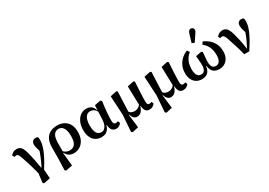

<svg xmlns="http://www.w3.org/2000/svg" viewBox="22 -1836 4324 3082"><g transform="rotate(-30 2183.5 -295.0)"><path d="M205 175 233 -47 231 30Q207 -73 180.5 -160.5Q154 -248 127 -326Q115 -363 105 -383.5Q95 -404 84.5 -412Q74 -420 57 -420Q47 -420 39 -417.5Q31 -415 23 -412L4 -453Q21 -473 47 -489.5Q73 -506 111 -506Q141 -506 164.5 -495.5Q188 -485 207 -455.5Q226 -426 242 -369Q254 -324 265.5 -273.5Q277 -223 288 -166.5Q299 -110 308 -49L329 -45L345 167L227 192ZM325 16 305 -32Q327 -71 345.5 -110Q364 -149 380.5 -188.5Q397 -228 412 -269.5Q427 -311 440 -357L438 -246Q422 -297 412 -328.5Q402 -360 397 -382Q392 -404 392 -424Q392 -464 412.5 -486Q433 -508 467 -508Q483 -508 493.5 -505Q504 -502 511 -495Q514 -484 515.5 -471Q517 -458 517 -438Q517 -391 501 -336Q485 -281 458 -222Q431 -163 396.5 -102.5Q362 -42 325 16Z M613 175 620 -44 621 -240Q621 -334 651.5 -393Q682 -452 737 -480Q792 -508 865 -508Q937 -508 991.5 -479Q1046 -450 1076.5 -393.5Q1107 -337 1107 -253Q1107 -165 1076 -105.5Q1045 -46 993.5 -16Q942 14 882 14Q846 14 817.5 2Q789 -10 768 -32.5Q747 -55 733 -87H711L716 -129Q738 -104 758.5 -88.5Q779 -73 801 -66Q823 -59 848 -59Q891 -59 920.5 -79.5Q950 -100 964.5 -143Q979 -186 979 -252Q979 -317 964.5 -361Q950 -405 923 -427.5Q896 -450 859 -450Q823 -450 796.5 -430.5Q770 -411 755.5 -371.5Q741 -332 740 -269L739 -78L731 -73L755 168L634 192Z M1395 13Q1339 13 1293 -14Q1247 -41 1220.5 -96Q1194 -151 1194 -234Q1194 -315 1221.5 -377Q1249 -439 1296.5 -473.5Q1344 -508 1405 -508Q1447 -508 1475 -494Q1503 -480 1521 -455.5Q1539 -431 1548 -399H1579L1567 -335Q1554 -371 1535.5 -394.5Q1517 -418 1492.5 -429.5Q1468 -441 1437 -441Q1401 -441 1375 -417.5Q1349 -394 1335 -350Q1321 -306 1321 -244Q1321 -179 1335 -137.5Q1349 -96 1374 -77Q1399 -58 1433 -58Q1464 -58 1488 -76.5Q1512 -95 1527 -131.5Q1542 -168 1545 -219L1553 -393L1557 -485L1667 -507L1691 -488Q1684 -439 1678 -388Q1672 -337 1668 -290Q1664 -243 1662 -203Q1660 -163 1661 -135Q1661 -100 1672.5 -84.5Q1684 -69 1708 -69Q1721 -69 1730.5 -72.5Q1740 -76 1747 -79L1764 -41Q1751 -18 1726 -2Q1701 14 1668 14Q1641 14 1618 1.5Q1595 -11 1580.5 -39.5Q1566 -68 1563 -115L1556 -114Q1547 -78 1527 -49Q1507 -20 1475 -3.5Q1443 13 1395 13Z M1845 175 1867 -129 1848 -483 1965 -508 1985 -493Q1982 -429 1980 -374.5Q1978 -320 1975.5 -272.5Q1973 -225 1972 -181Q1971 -137 1970 -93L1950 -82L1980 167L1866 192ZM2284 14Q2235 14 2213 -19Q2191 -52 2187 -109L2175 -111L2165 -483L2283 -508L2303 -493Q2299 -430 2296 -378.5Q2293 -327 2291 -283.5Q2289 -240 2287.5 -202Q2286 -164 2287 -127Q2287 -94 2297 -81Q2307 -68 2328 -68Q2341 -68 2351 -71Q2361 -74 2369 -79L2387 -40Q2370 -18 2345.5 -2Q2321 14 2284 14ZM2055 14Q2020 14 1995 -11Q1970 -36 1957 -81L1939 -80L1953 -153Q1975 -114 2001.5 -99Q2028 -84 2064 -84Q2090 -84 2112.5 -92.5Q2135 -101 2154.5 -118.5Q2174 -136 2190 -164L2200 -127H2186Q2174 -81 2156.5 -49.5Q2139 -18 2114 -2Q2089 14 2055 14Z M2471 175 2493 -129 2474 -483 2591 -508 2611 -493Q2608 -429 2606 -374.5Q2604 -320 2601.5 -272.5Q2599 -225 2598 -181Q2597 -137 2596 -93L2576 -82L2606 167L2492 192ZM2910 14Q2861 14 2839 -19Q2817 -52 2813 -109L2801 -111L2791 -483L2909 -508L2929 -493Q2925 -430 2922 -378.5Q2919 -327 2917 -283.5Q2915 -240 2913.5 -202Q2912 -164 2913 -127Q2913 -94 2923 -81Q2933 -68 2954 -68Q2967 -68 2977 -71Q2987 -74 2995 -79L3013 -40Q2996 -18 2971.5 -2Q2947 14 2910 14ZM2681 14Q2646 14 2621 -11Q2596 -36 2583 -81L2565 -80L2579 -153Q2601 -114 2627.5 -99Q2654 -84 2690 -84Q2716 -84 2738.5 -92.5Q2761 -101 2780.5 -118.5Q2800 -136 2816 -164L2826 -127H2812Q2800 -81 2782.5 -49.5Q2765 -18 2740 -2Q2715 14 2681 14Z M3257 13Q3203 13 3159.5 -12Q3116 -37 3091 -86Q3066 -135 3066 -206Q3066 -283 3094 -342Q3122 -401 3168.5 -442.5Q3215 -484 3274 -508L3304 -465Q3268 -436 3242 -399Q3216 -362 3202.5 -315Q3189 -268 3189 -208Q3189 -157 3200 -124Q3211 -91 3232 -75Q3253 -59 3283 -59Q3310 -59 3329 -72Q3348 -85 3358.5 -112.5Q3369 -140 3369 -185Q3369 -205 3367.5 -230.5Q3366 -256 3363 -288Q3360 -320 3357 -356L3464 -376L3484 -359Q3482 -325 3478.5 -291Q3475 -257 3473 -229Q3471 -201 3471 -184Q3471 -141 3480.5 -113.5Q3490 -86 3509 -72.5Q3528 -59 3556 -59Q3586 -59 3607.5 -76Q3629 -93 3640.5 -126Q3652 -159 3652 -207Q3652 -271 3638 -318.5Q3624 -366 3598 -401.5Q3572 -437 3537 -465L3567 -508Q3608 -491 3645.5 -464Q3683 -437 3712 -400Q3741 -363 3758 -314.5Q3775 -266 3775 -206Q3775 -154 3760.5 -113.5Q3746 -73 3720 -45Q3694 -17 3659 -2Q3624 13 3582 13Q3536 13 3502.5 -3Q3469 -19 3448.5 -53Q3428 -87 3422 -139H3417Q3411 -87 3390.5 -53Q3370 -19 3336.5 -3Q3303 13 3257 13ZM3399 -572 3444 -721Q3454 -754 3468 -768Q3482 -782 3502 -782Q3524 -782 3538.5 -769.5Q3553 -757 3553 -735Q3553 -718 3546 -704.5Q3539 -691 3525 -671L3446 -553Z M4042 4Q4021 -83 3996 -162Q3971 -241 3944 -322Q3932 -361 3921 -382Q3910 -403 3899 -411.5Q3888 -420 3873 -420Q3862 -420 3853.5 -417.5Q3845 -415 3838 -412L3819 -452Q3832 -467 3849 -479.5Q3866 -492 3887 -499Q3908 -506 3931 -506Q3961 -506 3984.5 -492Q4008 -478 4027 -446Q4046 -414 4061 -358Q4076 -303 4088.5 -250Q4101 -197 4110 -145Q4119 -93 4125 -43H4122L4155 -110Q4170 -137 4183 -165Q4196 -193 4208.5 -223.5Q4221 -254 4232 -287Q4243 -320 4254 -356V-245Q4237 -291 4226 -323Q4215 -355 4210.5 -379Q4206 -403 4206 -425Q4206 -466 4226 -487.5Q4246 -509 4279 -509Q4297 -509 4306.5 -505.5Q4316 -502 4324 -495Q4327 -484 4329 -471Q4331 -458 4331 -438Q4331 -391 4314 -336.5Q4297 -282 4269 -224.5Q4241 -167 4206.5 -108.5Q4172 -50 4136 4Z"/></g></svg>

Font: Source Serif 4 SemiBold
Style: Regular
Weight: 600
Designer: Frank Grießhammer
Foundry: Adobe Systems Incorporated
Version: Version 4.004;hotconv 1.0.116;makeotfexe 2.5.65601